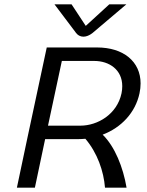

<svg xmlns="http://www.w3.org/2000/svg" viewBox="-20 -870 682 890"><path d="M377.5 -750 311.7 -850H232.5L330 -720.8C330 -720.8 341.7 -700 366.7 -700C391.7 -700 413.3 -720.8 413.3 -720.8L565.8 -850H486.7ZM189.2 -225H339.2C351.7 -225 364.2 -225.8 375.8 -226.7C431.7 -160.8 460.8 -75.8 466.7 0H566.7C550.8 -94.2 512.5 -190.8 455.8 -245.8C541.7 -278.3 607.5 -347.5 626.7 -437.5C630 -453.3 631.7 -468.3 631.7 -483.3C631.7 -585 551.7 -650 430 -650H196.7L105.8 -225L58.3 0H141.7ZM266.7 -587.5H416.7C486.7 -587.5 546.7 -546.7 546.7 -470.8C546.7 -460.8 545.8 -449.2 543.3 -437.5C522.5 -340 432.5 -287.5 352.5 -287.5H202.5Z"/></svg>

Font: BoonHome
Style: Book Oblique
Weight: 400
Italic angle: -12°
Designer: Sungsit Sawaiwan
Foundry: Sungsit Sawaiwan
Version: Version 0.2